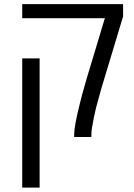

<svg xmlns="http://www.w3.org/2000/svg" viewBox="-20 -650 635 911"><path d="M332 -13.2Q332 -52.2 359.4 -160.6Q365.7 -189.5 392.6 -281.7L477.5 -563.5H85.4V-630.4H564V-571.8L476.1 -280.8Q472.2 -269 462.2 -234.9Q452.1 -200.7 445.8 -175.8Q436.5 -146 425 -90.6Q413.6 -35.2 413.6 -13.2V0H332ZM85.4 -373H168V240.2H85.4Z"/></svg>

Font: Viking Open Sans
Style: Regular
Weight: 400
Foundry: Ascender Corporation
Version: Version 2.001